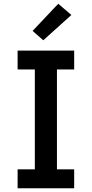

<svg xmlns="http://www.w3.org/2000/svg" viewBox="-20 -1005 490 1025"><path d="M74 0V-101H166V-634H74V-735H376V-634H284V-101H376V0ZM211 -790 154 -840 291 -985 361 -925Z"/></svg>

Font: Iosevka Book
Style: Bold
Weight: 700
Designer: Belleve Invis
Foundry: Belleve Invis
Version: Version 28.0.7; ttfautohint (v1.8.3)